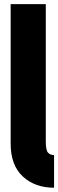

<svg xmlns="http://www.w3.org/2000/svg" viewBox="-20 -879 275 907"><path d="M235.4 7.8Q145.5 7.8 87.9 -45.2Q30.3 -98.1 30.3 -201.2V-859.4H196.3V-210.9Q196.3 -169.4 206.8 -158Q217.3 -146.5 235.4 -146.5Z"/></svg>

Font: Anton SC
Style: Regular
Weight: 400
Designer: Vernon Adams
Foundry: Vernon Adams
Version: Version 2.116; ttfautohint (v1.8.4.7-5d5b)